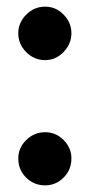

<svg xmlns="http://www.w3.org/2000/svg" viewBox="-20 -547 270 578"><path d="M35 -447Q35 -479 59 -503Q83 -527 116 -527Q148 -527 171.5 -503Q195 -479 195 -447Q195 -415 171.5 -390.5Q148 -366 116 -366Q83 -366 59 -390Q35 -414 35 -447ZM35 -70Q35 -102 59 -125.5Q83 -149 116 -149Q148 -149 171.5 -125.5Q195 -102 195 -70Q195 -36 171.5 -12.5Q148 11 116 11Q82 11 58.5 -12.5Q35 -36 35 -70Z"/></svg>

Font: Open Sauce Sans
Style: Bold
Weight: 700
Designer: Alfredo Marco Pradil
Foundry: Creative Sauce Fz LLC
Version: Version 1.477